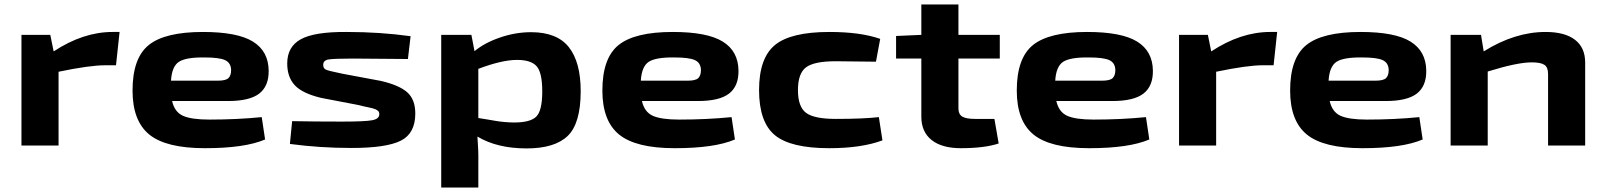

<svg xmlns="http://www.w3.org/2000/svg" viewBox="-20 -651 7177 859"><path d="M515 -508 499 -359H451Q381 -359 242 -330V0H76V-495H205L220 -421Q352 -508 484 -508Z M917 -116Q1040 -116 1151 -127L1166 -27Q1075 12 897 12Q723 12 648 -49Q573 -110 573 -246Q573 -391 645.5 -449.5Q718 -508 888 -508Q1042 -508 1111.5 -465Q1181 -422 1182 -335Q1183 -266 1140 -232.5Q1097 -199 1000 -199H750Q761 -150 798.5 -133Q836 -116 917 -116ZM895 -394Q812 -395 780.5 -374.5Q749 -354 745 -290H954Q990 -290 1002 -301.5Q1014 -313 1014 -338Q1013 -370 987 -382Q961 -394 895 -394Z M1530 -508Q1681 -508 1817 -489L1805 -387Q1641 -389 1560 -389Q1474 -389 1450 -385Q1426 -381 1426 -361Q1426 -345 1438 -339.5Q1450 -334 1490 -326Q1505 -323 1513 -321L1684 -289Q1766 -270 1802 -238Q1838 -206 1838 -143Q1838 -54 1773 -21.5Q1708 11 1553 11Q1411 11 1277 -7L1287 -109Q1391 -107 1509 -107Q1613 -107 1645 -113Q1677 -119 1677 -140Q1677 -145 1675.5 -149Q1674 -153 1669.5 -156.5Q1665 -160 1660.5 -162Q1656 -164 1646.5 -166.5Q1637 -169 1629.5 -170.5Q1622 -172 1608.5 -175Q1595 -178 1584 -181L1417 -213Q1333 -233 1299 -269.5Q1265 -306 1265 -367Q1265 -442 1326 -475.5Q1387 -509 1530 -508Z M2356 -507Q2472 -507 2525 -440Q2578 -373 2578 -243Q2578 -99 2520 -43Q2462 13 2336 13Q2204 13 2116 -40Q2121 24 2120 73V188H1954V-495H2089L2103 -422Q2147 -459 2216.5 -483Q2286 -507 2356 -507ZM2281 -103Q2353 -103 2379.5 -129.5Q2406 -156 2406 -242Q2406 -326 2381 -354.5Q2356 -383 2293 -383Q2226 -383 2120 -343V-123Q2134 -121 2160.5 -116.5Q2187 -112 2201.5 -109.5Q2216 -107 2238.5 -105Q2261 -103 2281 -103Z M3019 -116Q3142 -116 3253 -127L3268 -27Q3177 12 2999 12Q2825 12 2750 -49Q2675 -110 2675 -246Q2675 -391 2747.5 -449.5Q2820 -508 2990 -508Q3144 -508 3213.5 -465Q3283 -422 3284 -335Q3285 -266 3242 -232.5Q3199 -199 3102 -199H2852Q2863 -150 2900.5 -133Q2938 -116 3019 -116ZM2997 -394Q2914 -395 2882.5 -374.5Q2851 -354 2847 -290H3056Q3092 -290 3104 -301.5Q3116 -313 3116 -338Q3115 -370 3089 -382Q3063 -394 2997 -394Z M3691 -508Q3830 -508 3918 -477L3899 -375Q3767 -377 3719 -377Q3623 -377 3586.5 -350Q3550 -323 3550 -248Q3550 -173 3586.5 -146Q3623 -119 3719 -119Q3842 -119 3912 -127L3928 -23Q3834 12 3690 12Q3517 12 3446.5 -46.5Q3376 -105 3376 -248Q3376 -391 3447 -449.5Q3518 -508 3691 -508Z M4268 -389V-166Q4268 -140 4285 -129.5Q4302 -119 4343 -119H4429L4448 -9Q4384 12 4279 12Q4194 12 4148 -24.5Q4102 -61 4102 -129V-389H3989V-490L4102 -495V-631H4268V-495H4453V-389Z M4873 -116Q4996 -116 5107 -127L5122 -27Q5031 12 4853 12Q4679 12 4604 -49Q4529 -110 4529 -246Q4529 -391 4601.5 -449.5Q4674 -508 4844 -508Q4998 -508 5067.5 -465Q5137 -422 5138 -335Q5139 -266 5096 -232.5Q5053 -199 4956 -199H4706Q4717 -150 4754.5 -133Q4792 -116 4873 -116ZM4851 -394Q4768 -395 4736.5 -374.5Q4705 -354 4701 -290H4910Q4946 -290 4958 -301.5Q4970 -313 4970 -338Q4969 -370 4943 -382Q4917 -394 4851 -394Z M5694 -508 5678 -359H5630Q5560 -359 5421 -330V0H5255V-495H5384L5399 -421Q5531 -508 5663 -508Z M6096 -116Q6219 -116 6330 -127L6345 -27Q6254 12 6076 12Q5902 12 5827 -49Q5752 -110 5752 -246Q5752 -391 5824.5 -449.5Q5897 -508 6067 -508Q6221 -508 6290.5 -465Q6360 -422 6361 -335Q6362 -266 6319 -232.5Q6276 -199 6179 -199H5929Q5940 -150 5977.5 -133Q6015 -116 6096 -116ZM6074 -394Q5991 -395 5959.5 -374.5Q5928 -354 5924 -290H6133Q6169 -290 6181 -301.5Q6193 -313 6193 -338Q6192 -370 6166 -382Q6140 -394 6074 -394Z M6895 -508Q6981 -508 7026.5 -473Q7072 -438 7072 -371V0H6906V-320Q6906 -350 6889.5 -361Q6873 -372 6833 -372Q6768 -372 6636 -331V0H6470V-495H6606L6618 -421Q6757 -508 6895 -508Z"/></svg>

Font: Exo 2 Expanded
Style: Bold
Weight: 700
Width: 7
Designer: Natanael Gama
Version: Version 1.001;PS 001.001;hotconv 1.0.70;makeotf.lib2.5.58329